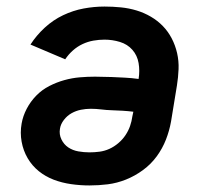

<svg xmlns="http://www.w3.org/2000/svg" viewBox="-20 -558 640 586"><path d="M253 8Q225 8 197 4Q169 0 144 -9.5Q119 -19 98.5 -35.5Q78 -52 64.5 -75Q51 -98 46 -125.5Q41 -153 46 -181Q50 -204 61.5 -226Q73 -248 90.5 -266Q108 -284 130.5 -295.5Q153 -307 176.5 -313.5Q200 -320 223.5 -322Q247 -324 270 -324Q282 -324 293.5 -323.5Q305 -323 317 -323H319Q340 -322 361 -321Q382 -320 403 -317Q407 -342 403 -365.5Q399 -389 384 -406Q369 -423 346 -430Q323 -437 299 -437Q282 -437 265 -434Q248 -431 232 -423.5Q216 -416 202.5 -404Q189 -392 179 -377L73 -422Q91 -450 116.5 -473.5Q142 -497 172.5 -511.5Q203 -526 235 -532Q267 -538 299 -538Q324 -538 349 -535.5Q374 -533 397 -526Q420 -519 440.5 -507Q461 -495 477 -478.5Q493 -462 504 -441Q515 -420 520.5 -396Q526 -372 525 -347Q524 -322 520 -297L502 -187Q497 -159 486.5 -132Q476 -105 458.5 -81Q441 -57 416.5 -39Q392 -21 364.5 -10Q337 1 309 4.5Q281 8 253 8ZM253 -93Q268 -93 283.5 -95Q299 -97 313.5 -103.5Q328 -110 341 -121Q354 -132 363 -145.5Q372 -159 377 -173.5Q382 -188 384 -203L387 -217Q371 -219 354.5 -220Q338 -221 321.5 -221.5Q305 -222 289 -224Q273 -226 257 -226Q242 -226 227 -223Q212 -220 198.5 -212.5Q185 -205 175 -192Q165 -179 163 -165Q160 -148 167.5 -132.5Q175 -117 188.5 -108Q202 -99 219 -96Q236 -93 253 -93Z"/></svg>

Font: Iosevka Curly Extended
Style: Bold Italic
Weight: 700
Width: 7
Italic angle: -9°
Monospace: yes
Designer: Belleve Invis
Foundry: Belleve Invis
Version: Version 11.1.0; ttfautohint (v1.8.3)